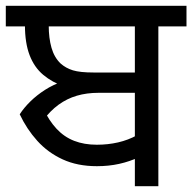

<svg xmlns="http://www.w3.org/2000/svg" viewBox="-27 -642 663 662"><path d="M41 -248Q56 -271 78 -292.5Q100 -314 128 -332Q156 -350 189 -361L196 -343Q153 -358 122 -384Q91 -410 75 -452Q59 -494 59 -555L95 -551H-7V-622H569V-551H105L141 -554Q141 -511 150.5 -477.5Q160 -444 182 -423Q200 -407 224.5 -399.5Q249 -392 296 -392H456L454 -322H313Q272 -322 238 -312Q204 -302 175 -281Q146 -260 120 -225L122 -268Q142 -226 168 -198Q194 -170 228.5 -156.5Q263 -143 307 -143Q345 -143 380 -151Q415 -159 446 -176L452 -100Q420 -85 384 -77Q348 -69 307 -69Q240 -69 189 -92.5Q138 -116 101.5 -156.5Q65 -197 41 -248ZM438 0V-551H342V-622H616V-551H519V0Z"/></svg>

Font: ugurmukhi15
Style: Book
Weight: 400
Designer: Jelle Bosma - Monotype Design Team
Foundry: Monotype Imaging Inc.
Version: Version 2.003